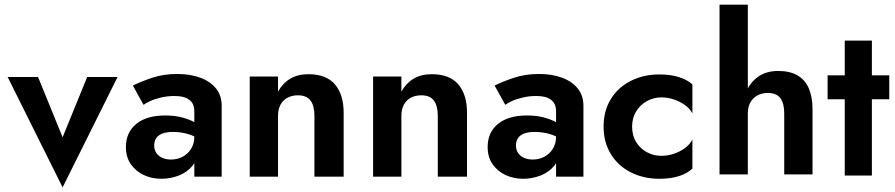

<svg xmlns="http://www.w3.org/2000/svg" viewBox="-20 -776 3859 828"><path d="M13 -444 250 32 487 -444H356L250 -184L144 -444Z M645 -148Q645 -167 653.5 -180Q662 -193 680 -200Q698 -207 726 -207Q761 -207 792.5 -197.5Q824 -188 849 -169V-225Q840 -237 818.5 -249Q797 -261 765.5 -269.5Q734 -278 692 -278Q612 -278 567.5 -241.5Q523 -205 523 -142Q523 -98 544.5 -67.5Q566 -37 600.5 -21Q635 -5 676 -5Q715 -5 751 -19Q787 -33 810 -61Q833 -89 833 -131L818 -187Q818 -156 804 -134Q790 -112 767.5 -100Q745 -88 717 -88Q697 -88 680.5 -95Q664 -102 654.5 -116Q645 -130 645 -148ZM599 -324Q608 -331 627.5 -340Q647 -349 674.5 -355.5Q702 -362 732 -362Q752 -362 767.5 -358.5Q783 -355 795 -346.5Q807 -338 812.5 -325.5Q818 -313 818 -295V-14H936V-320Q936 -364 911.5 -394.5Q887 -425 843.5 -441Q800 -457 745 -457Q685 -457 636 -440.5Q587 -424 553 -407Z M1336 -277V-14H1462V-290Q1462 -368 1424.5 -412Q1387 -456 1310 -456Q1264 -456 1231.5 -436.5Q1199 -417 1179 -381V-446H1057V-14H1179V-277Q1179 -304 1189.5 -324Q1200 -344 1219.5 -354.5Q1239 -365 1265 -365Q1302 -365 1319 -342.5Q1336 -320 1336 -277Z M1868 -277V-14H1994V-290Q1994 -368 1956.5 -412Q1919 -456 1842 -456Q1796 -456 1763.5 -436.5Q1731 -417 1711 -381V-446H1589V-14H1711V-277Q1711 -304 1721.5 -324Q1732 -344 1751.5 -354.5Q1771 -365 1797 -365Q1834 -365 1851 -342.5Q1868 -320 1868 -277Z M2205 -148Q2205 -167 2213.5 -180Q2222 -193 2240 -200Q2258 -207 2286 -207Q2321 -207 2352.5 -197.5Q2384 -188 2409 -169V-225Q2400 -237 2378.5 -249Q2357 -261 2325.5 -269.5Q2294 -278 2252 -278Q2172 -278 2127.5 -241.5Q2083 -205 2083 -142Q2083 -98 2104.5 -67.5Q2126 -37 2160.5 -21Q2195 -5 2236 -5Q2275 -5 2311 -19Q2347 -33 2370 -61Q2393 -89 2393 -131L2378 -187Q2378 -156 2364 -134Q2350 -112 2327.5 -100Q2305 -88 2277 -88Q2257 -88 2240.5 -95Q2224 -102 2214.5 -116Q2205 -130 2205 -148ZM2159 -324Q2168 -331 2187.5 -340Q2207 -349 2234.5 -355.5Q2262 -362 2292 -362Q2312 -362 2327.5 -358.5Q2343 -355 2355 -346.5Q2367 -338 2372.5 -325.5Q2378 -313 2378 -295V-14H2496V-320Q2496 -364 2471.5 -394.5Q2447 -425 2403.5 -441Q2360 -457 2305 -457Q2245 -457 2196 -440.5Q2147 -424 2113 -407Z M2706 -230Q2706 -267 2723 -295Q2740 -323 2769 -339.5Q2798 -356 2832 -356Q2859 -356 2885 -347.5Q2911 -339 2933 -323.5Q2955 -308 2966 -287V-412Q2944 -432 2908 -443.5Q2872 -455 2824 -455Q2755 -455 2700 -427Q2645 -399 2614 -348.5Q2583 -298 2583 -230Q2583 -163 2614 -112Q2645 -61 2700 -33Q2755 -5 2824 -5Q2872 -5 2908 -16.5Q2944 -28 2966 -49V-174Q2955 -153 2934 -137.5Q2913 -122 2886.5 -113Q2860 -104 2832 -104Q2798 -104 2769 -120Q2740 -136 2723 -164Q2706 -192 2706 -230Z M3205 -756H3083V-24H3205ZM3362 -287V-24H3484V-305Q3484 -358 3468 -395Q3452 -432 3419 -451Q3386 -470 3336 -470Q3285 -470 3250 -445.5Q3215 -421 3198 -379.5Q3181 -338 3181 -287H3205Q3205 -314 3215.5 -333.5Q3226 -353 3245.5 -364Q3265 -375 3291 -375Q3329 -375 3345.5 -352.5Q3362 -330 3362 -287Z M3549 -451V-348H3815V-451ZM3623 -601V-19H3740V-601Z"/></svg>

Font: SpinnyJost
Style: Regular
Weight: 600
Version: Version 3.710